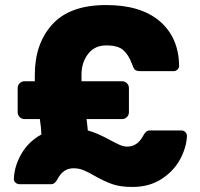

<svg xmlns="http://www.w3.org/2000/svg" viewBox="-20 -730 794 761"><path d="M690 -470Q690 -461 683.5 -454.5Q677 -448 668 -448H537Q521 -448 515 -453.5Q509 -459 503 -477Q489 -514 468 -532Q447 -550 401 -550Q355 -550 329 -516Q303 -482 303 -434V-408H464Q475 -408 483 -400Q491 -392 491 -381V-285Q491 -274 483 -266Q475 -258 464 -258H323Q327 -228 328 -213Q365 -203 416 -175Q440 -162 455 -155.5Q470 -149 485 -149Q524 -149 547 -191Q558 -213 573 -213H699Q708 -213 714.5 -206.5Q721 -200 721 -191Q719 -145 693.5 -98Q668 -51 619.5 -20Q571 11 505 11Q457 11 425.5 0Q394 -11 355 -33Q329 -48 311 -55.5Q293 -63 271 -63Q231 -63 209 -22Q198 0 183 0H57Q48 0 41 -6.5Q34 -13 35 -22Q37 -72 65 -120.5Q93 -169 144 -197Q143 -226 138 -258H77Q66 -258 58 -266Q50 -274 50 -285V-381Q50 -392 58 -400Q66 -408 77 -408H118V-434Q118 -557 187.5 -633.5Q257 -710 401 -710Q538 -710 613 -646Q688 -582 690 -470Z"/></svg>

Font: Rubik
Style: Regular
Weight: 700
Designer: Hubert & Fischer
Foundry: Hubert & Fischer
Version: Version 1.100